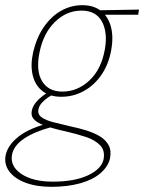

<svg xmlns="http://www.w3.org/2000/svg" viewBox="-73 -433 557 742"><path d="M125 289Q68 289 25.5 273Q-17 257 -37.5 229Q-58 201 -51 166Q-42 126 0.5 93.5Q43 61 120 42L126 58Q60 76 21 102Q-18 128 -26 162Q-36 208 8.5 238.5Q53 269 131 269Q214 269 266 245Q318 221 327 184Q334 149 314 128.5Q294 108 259.5 96.5Q225 85 186 76Q159 70 133 63Q107 56 86.5 47Q66 38 56 25.5Q46 13 50 -6Q54 -23 65.5 -37Q77 -51 91 -61.5Q105 -72 116 -79L138 -71Q127 -66 113.5 -57Q100 -48 89.5 -36.5Q79 -25 76 -12Q71 8 87.5 20Q104 32 134 39.5Q164 47 198 55Q232 62 262 71.5Q292 81 314 94.5Q336 108 347 128.5Q358 149 352 180Q344 212 314.5 237Q285 262 236.5 275.5Q188 289 125 289ZM164 -59Q119 -59 91 -81Q63 -103 53.5 -142Q44 -181 55 -231Q68 -287 96 -328Q124 -369 162.5 -391Q201 -413 245 -413Q289 -413 317 -391Q345 -369 355.5 -330Q366 -291 357 -240Q347 -185 319.5 -144.5Q292 -104 251.5 -81.5Q211 -59 164 -59ZM168 -79Q226 -79 272 -121.5Q318 -164 332 -241Q344 -307 321 -349.5Q298 -392 242 -392Q184 -392 139.5 -348.5Q95 -305 80 -232Q65 -160 89.5 -119.5Q114 -79 168 -79ZM461 -376H314L298 -393L464 -396Z"/></svg>

Font: Ysabeau Office Thin
Style: Italic
Weight: 250
Italic angle: -12°
Designer: Christian Thalmann (Catharsis Fonts)
Version: Version 2.001;gftools[0.9.30]; featfreeze: tnum,lnum,ss02